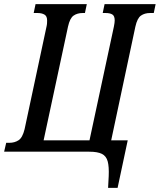

<svg xmlns="http://www.w3.org/2000/svg" viewBox="-54 -734 773 929"><path d="M469 175 472 118Q474 72 467 46.5Q460 21 439 10.5Q418 0 378 0H-34L-24 -43H-9Q17 -43 36 -55.5Q55 -68 65 -109L171 -605Q173 -613 173.5 -621Q174 -629 174 -635Q174 -656 161 -663.5Q148 -671 128 -671H109L118 -714H366L357 -671H346Q320 -671 302 -658.5Q284 -646 275 -605L157 -55H379L497 -605Q501 -625 501 -635Q501 -657 489.5 -664Q478 -671 457 -671H443L452 -714H699L690 -671H672Q646 -671 628 -658.5Q610 -646 601 -605L484 -55H564L515 175Z"/></svg>

Font: Noto Serif ExtraCondensed Medium
Style: Italic
Weight: 500
Width: 2
Italic angle: -12°
Designer: Monotype Design Team
Foundry: Monotype Imaging Inc.
Version: Version 2.013; ttfautohint (v1.8.4.7-5d5b)